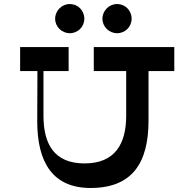

<svg xmlns="http://www.w3.org/2000/svg" viewBox="-20 -934 956 954"><path d="M327 -769C367 -769 399 -801 399 -841C399 -882 367 -914 327 -914C287 -914 254 -881 254 -841C254 -801 287 -769 327 -769ZM562 -769C602 -769 634 -801 634 -841C634 -882 602 -914 562 -914C522 -914 489 -881 489 -841C489 -801 522 -769 562 -769ZM846 -700H446V-581H607V-359C607 -220 552 -122 400 -122C248 -122 196 -220 196 -359V-581H321V-700H80V-581H166L165 -335C164 -123 245 0 430 0C636 0 718 -123 718 -335V-581H846Z"/></svg>

Font: Space Cowgirl Medium
Style: Regular
Weight: 600
Designer: Valery Marier
Foundry: Valery Marier
Version: Version 1.000;hotconv 1.0.109;makeotfexe 2.5.65596